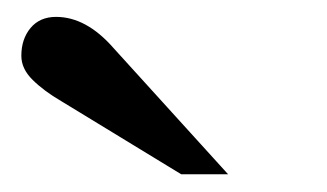

<svg xmlns="http://www.w3.org/2000/svg" viewBox="-20 -717 382 224"><path d="M246.1 -513.7H191.4L51.3 -599.1Q31.2 -610.8 18.1 -623.8Q4.9 -636.7 4.9 -651.9Q4.9 -671.4 15.6 -684.3Q26.4 -697.3 45.4 -697.3Q80.6 -697.3 112.3 -661.1Z"/></svg>

Font: Awami Nastaliq
Style: Bold
Weight: 700
Designer: Peter Martin, SIL International
Foundry: SIL International
Version: Version 3.100